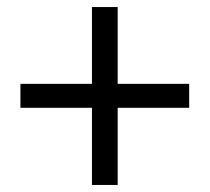

<svg xmlns="http://www.w3.org/2000/svg" viewBox="-20 -641 595 545"><path d="M241 -335H38V-403H241V-621H314V-403H517V-335H314V-116H241Z"/></svg>

Font: Noto Sans Tobesmart edit
Style: Regular
Weight: 400
Designer: Ryoko NISHIZUKA  (kana & ideographs); Paul D. Hunt (Latin, Greek & Cyrillic); Wenlong ZHANG  (bopomofo); Sandoll Communi
Foundry: Adobe Systems Incorporated
Version: Version 1.005 Oct 7, 2021